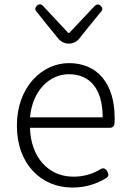

<svg xmlns="http://www.w3.org/2000/svg" viewBox="-20 -831 578 864"><path d="M398 -256H475C486 -256 494 -263 495 -274C496 -282 496 -291 496 -299C496 -455 419 -547 290 -547C170 -547 56 -440 56 -266C56 -91 167 13 305 13C371 13 418 -6 457 -29C470 -37 470 -46 463 -59C455 -74 444 -78 430 -68C395 -48 357 -36 310 -36C195 -36 118 -127 115 -256H304ZM360 -303H278H115C126 -425 204 -497 290 -497C384 -497 442 -432 442 -303ZM196 -714 245 -654C255 -643 271 -635 286 -635H293C308 -635 324 -643 334 -654L382 -714L435 -779C443 -788 442 -797 433 -805C424 -813 415 -813 406 -804L292 -683H287L174 -804C166 -813 156 -814 147 -806C138 -798 136 -788 144 -779Z"/></svg>

Font: GenSenRounded2 TW L
Style: Regular
Weight: 300
Version: Version 2.100;PS 2.1;hotconv 16.6.51;makeotf.lib2.5.65220 DE